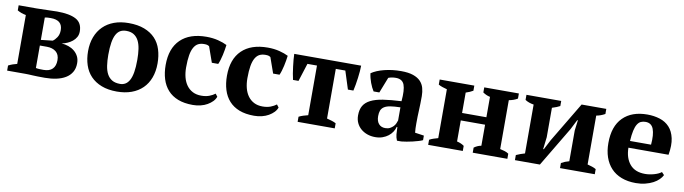

<svg xmlns="http://www.w3.org/2000/svg" viewBox="-30 -973 5152 1447"><g transform="rotate(10 2546.0 -250.0)"><path d="M539 -146Q539 -106 522 -77.5Q505 -49 475 -31Q445 -13 404.5 -4.5Q364 4 318 4Q286 4 263 3.5Q240 3 223 2Q206 1 193.5 0.5Q181 0 170 0H29V-39Q60 -55 95 -63V-437Q57 -444 29 -461V-500H164Q212 -500 249 -502Q286 -504 323 -504Q418 -504 467.5 -477.5Q517 -451 517 -385Q517 -361 506.5 -342Q496 -323 478.5 -309Q461 -295 440 -286Q419 -277 398 -273Q426 -271 451.5 -262Q477 -253 496.5 -237Q516 -221 527.5 -198.5Q539 -176 539 -146ZM239 -57Q253 -54 269.5 -53.5Q286 -53 298 -53Q343 -53 366 -76Q389 -99 389 -143Q389 -186 362.5 -207.5Q336 -229 293 -229H239ZM239 -272 328 -282Q344 -292 359 -314.5Q374 -337 374 -370Q374 -447 285 -447Q274 -447 262 -446.5Q250 -446 239 -443Z M604 0ZM604 -250Q604 -311 622.5 -359.5Q641 -408 675.5 -442Q710 -476 759 -494Q808 -512 870 -512Q940 -512 990.5 -492.5Q1041 -473 1073.5 -438.5Q1106 -404 1121 -355.5Q1136 -307 1136 -250Q1136 -189 1118 -140.5Q1100 -92 1065.5 -58Q1031 -24 981.5 -6Q932 12 870 12Q802 12 752 -7.5Q702 -27 669 -61.5Q636 -96 620 -144.5Q604 -193 604 -250ZM759 -250Q759 -205 764.5 -167.5Q770 -130 784 -104Q798 -78 822 -63.5Q846 -49 884 -49Q906 -49 924 -59.5Q942 -70 955 -93.5Q968 -117 974.5 -155.5Q981 -194 981 -250Q981 -296 975.5 -333Q970 -370 956.5 -396Q943 -422 920 -436.5Q897 -451 862 -451Q836 -451 817 -440.5Q798 -430 785 -406.5Q772 -383 765.5 -344.5Q759 -306 759 -250Z M1198 0ZM1623 -81Q1616 -61 1600 -44.5Q1584 -28 1561.5 -15Q1539 -2 1510.5 5Q1482 12 1451 12Q1385 12 1337.5 -6.5Q1290 -25 1259 -59.5Q1228 -94 1213 -142.5Q1198 -191 1198 -250Q1198 -377 1267.5 -444.5Q1337 -512 1465 -512Q1514 -512 1555 -501.5Q1596 -491 1623 -477Q1621 -460 1617.5 -439.5Q1614 -419 1609.5 -398.5Q1605 -378 1599 -358.5Q1593 -339 1587 -326H1538L1496 -445Q1489 -450 1481 -452.5Q1473 -455 1457 -455Q1431 -455 1412 -445.5Q1393 -436 1379.5 -413Q1366 -390 1359.5 -352Q1353 -314 1353 -258Q1353 -217 1362 -182.5Q1371 -148 1389.5 -122.5Q1408 -97 1436 -82.5Q1464 -68 1502 -68Q1537 -68 1563 -78Q1589 -88 1607 -102Z M1667 0ZM2092 -81Q2085 -61 2069 -44.5Q2053 -28 2030.5 -15Q2008 -2 1979.5 5Q1951 12 1920 12Q1854 12 1806.5 -6.5Q1759 -25 1728 -59.5Q1697 -94 1682 -142.5Q1667 -191 1667 -250Q1667 -377 1736.5 -444.5Q1806 -512 1934 -512Q1983 -512 2024 -501.5Q2065 -491 2092 -477Q2090 -460 2086.5 -439.5Q2083 -419 2078.5 -398.5Q2074 -378 2068 -358.5Q2062 -339 2056 -326H2007L1965 -445Q1958 -450 1950 -452.5Q1942 -455 1926 -455Q1900 -455 1881 -445.5Q1862 -436 1848.5 -413Q1835 -390 1828.5 -352Q1822 -314 1822 -258Q1822 -217 1831 -182.5Q1840 -148 1858.5 -122.5Q1877 -97 1905 -82.5Q1933 -68 1971 -68Q2006 -68 2032 -78Q2058 -88 2076 -102Z M2536 0H2252V-39Q2267 -47 2286 -53Q2305 -59 2322 -63V-443H2249L2205 -305H2163Q2158 -326 2153.5 -352Q2149 -378 2146 -404.5Q2143 -431 2140.5 -456Q2138 -481 2138 -500H2650Q2650 -482 2648 -457Q2646 -432 2642.5 -405.5Q2639 -379 2634.5 -352.5Q2630 -326 2625 -305H2583L2539 -443H2466V-63Q2489 -57 2505 -52Q2521 -47 2536 -39Z M2692 0ZM3135 -145Q3135 -123 3135.5 -107Q3136 -91 3138 -73L3207 -63V-28Q3195 -22 3174.5 -16Q3154 -10 3131.5 -4.5Q3109 1 3087 4.5Q3065 8 3048 10H3014Q3004 -13 3002 -36Q3000 -59 2999 -92H2994Q2989 -72 2977 -53.5Q2965 -35 2946.5 -20.5Q2928 -6 2903 3Q2878 12 2847 12Q2814 12 2786 2Q2758 -8 2737 -26Q2716 -44 2704 -69.5Q2692 -95 2692 -127Q2692 -172 2709 -201Q2726 -230 2762.5 -248.5Q2799 -267 2856.5 -276Q2914 -285 2996 -289Q3004 -375 2989 -415Q2974 -455 2924 -455Q2893 -455 2867 -445L2820 -325H2776Q2768 -337 2760.5 -352.5Q2753 -368 2746.5 -385.5Q2740 -403 2735.5 -421Q2731 -439 2729 -456Q2767 -482 2827 -497Q2887 -512 2954 -512Q3011 -512 3047 -499.5Q3083 -487 3103.5 -465.5Q3124 -444 3132 -415Q3140 -386 3140 -353Q3140 -293 3137.5 -244.5Q3135 -196 3135 -145ZM2910 -68Q2931 -68 2946 -76Q2961 -84 2971.5 -95Q2982 -106 2987.5 -119Q2993 -132 2996 -142V-242Q2949 -241 2919 -236Q2889 -231 2872 -219.5Q2855 -208 2848.5 -190.5Q2842 -173 2842 -148Q2842 -110 2860 -89Q2878 -68 2910 -68Z M3516 0H3251V-39Q3265 -47 3282 -52.5Q3299 -58 3317 -63V-437Q3299 -442 3282 -447.5Q3265 -453 3251 -461V-500H3516V-461Q3493 -447 3461 -437V-281H3647V-437Q3618 -443 3592 -461V-500H3857V-461Q3830 -444 3791 -437V-63Q3809 -59 3826 -54Q3843 -49 3857 -39V0H3592V-39Q3618 -58 3647 -63V-224H3461V-63Q3478 -59 3491.5 -53Q3505 -47 3516 -39Z M3915 -500H4181V-461Q4170 -455 4155.5 -449Q4141 -443 4121 -437V-212L4110 -119H4115L4154 -194L4337 -500H4526V-461Q4494 -443 4460 -437V-63Q4479 -58 4496 -52.5Q4513 -47 4526 -39V0H4260V-39Q4288 -55 4320 -63V-299L4330 -378H4325L4287 -303L4106 0H3915V-39Q3932 -47 3948 -52.5Q3964 -58 3981 -63V-437Q3942 -443 3915 -461Z M4586 0ZM5041 -84Q5033 -67 5015.5 -49.5Q4998 -32 4972.5 -18.5Q4947 -5 4913.5 3.5Q4880 12 4841 12Q4779 12 4731 -6.5Q4683 -25 4651 -59.5Q4619 -94 4602.5 -142Q4586 -190 4586 -250Q4586 -378 4653 -445Q4720 -512 4839 -512Q4890 -512 4934.5 -498Q4979 -484 5008.5 -452Q5038 -420 5049.5 -368Q5061 -316 5048 -241H4741Q4742 -162 4781.5 -115Q4821 -68 4898 -68Q4931 -68 4966.5 -78Q5002 -88 5022 -104ZM4835 -455Q4815 -455 4799.5 -448Q4784 -441 4772.5 -422.5Q4761 -404 4754 -372.5Q4747 -341 4744 -293H4905Q4912 -371 4896 -413Q4880 -455 4835 -455Z"/></g></svg>

Font: PT Serif
Style: Bold
Weight: 700
Designer: A.Korolkova, O.Umpeleva, V.Yefimov
Foundry: ParaType Ltd
Version: Version 1.000W OFL; ttfautohint (v1.6)